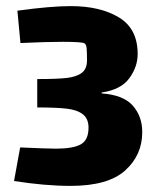

<svg xmlns="http://www.w3.org/2000/svg" viewBox="-20 -597 519 629"><path d="M446 -164Q446 -89 390 -38.5Q334 12 211 12Q128 12 26 -4L46 -114Q136 -110 164 -110Q219 -110 244.5 -124Q270 -138 270 -179Q270 -208 251.5 -222.5Q233 -237 199 -241Q165 -245 102 -245V-338Q165 -338 197.5 -341.5Q230 -345 247.5 -358Q265 -371 265 -399Q265 -423 264 -437Q263 -451 257 -455Q249 -460 186 -460Q129 -460 47 -456L37 -562Q146 -577 212 -577Q308 -577 369.5 -540Q431 -503 431 -420Q431 -378 403.5 -340.5Q376 -303 313 -294V-291Q384 -286 415 -251Q446 -216 446 -164Z"/></svg>

Font: Lalezar
Style: Regular
Weight: 400
Designer: Borna Izadpanah
Foundry: Borna Izadpanah
Version: Version 1.003